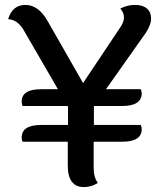

<svg xmlns="http://www.w3.org/2000/svg" viewBox="-20 -751 680 779"><path d="M464 -634Q483 -660 483 -680Q483 -700 468 -716Q496 -731 527.5 -731Q559 -731 576 -716.5Q593 -702 593 -676Q593 -650 571 -617L410 -389H551Q555 -381 555 -373Q555 -321 476 -321H362L361 -320V-244H551Q555 -236 555 -227Q555 -176 476 -176H360V-70Q360 -31 377 -9Q352 8 320 8Q255 8 255 -80V-176H72Q68 -182 68 -193Q68 -244 147 -244H256V-318L254 -321H72Q68 -327 68 -339Q68 -389 147 -389H215L73 -634Q48 -672 13 -673Q30 -731 83 -731Q136 -731 173 -666L317 -414Z"/></svg>

Font: Laila Medium
Style: Regular
Weight: 500
Designer: Hitesh Malaviya
Foundry: Indian Type Foundry
Version: Version 1.302;PS 1.0;hotconv 1.0.78;makeotf.lib2.5.61930; tt